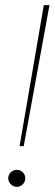

<svg xmlns="http://www.w3.org/2000/svg" viewBox="-20 -720 212 745"><path d="M56 -153 150 -700H172L72 -153ZM45 5Q32 5 22 -5Q12 -15 12 -28Q12 -42 22 -51.5Q32 -61 45 -61Q59 -61 68.5 -51.5Q78 -42 78 -28Q78 -15 68.5 -5Q59 5 45 5Z"/></svg>

Font: DM Sans 9pt Thin
Style: Italic
Weight: 250
Italic angle: -10°
Version: Version 4.004;gftools[0.9.30]